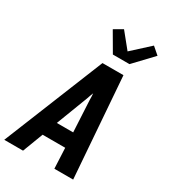

<svg xmlns="http://www.w3.org/2000/svg" viewBox="-244 -1108 1080 1221"><g transform="rotate(30 295.5 -497.5)"><path d="M-9 0 288 -735H442L497 0H359L352 -150H186L129 0ZM347 -260 335 -490Q335 -502 334.5 -514.5Q334 -527 333 -539Q328 -527 323.5 -514.5Q319 -502 315 -490L227 -260ZM318 -815 237 -954 299 -990 389 -879 516 -995 568 -950 440 -815Z"/></g></svg>

Font: Iosevka Aile Extrabold Oblique
Style: Regular
Weight: 800
Italic angle: -9°
Designer: Belleve Invis
Foundry: Belleve Invis
Version: Version 31.1.0; ttfautohint (v1.8.4)